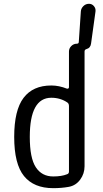

<svg xmlns="http://www.w3.org/2000/svg" viewBox="-20 -980 540 1010"><path d="M250 -465.8Q136.7 -465.8 136.7 -259.8Q136.7 -148.4 168.5 -100.1Q200.2 -51.8 259.8 -51.8Q304.7 -51.8 333 -63.5Q342.8 -66.4 342.8 -78.1V-421.9Q342.8 -434.6 335 -440.4Q297.9 -465.8 250 -465.8ZM259.8 9.8Q158.2 9.8 106.4 -53.7Q54.7 -117.2 54.7 -259.8Q54.7 -400.4 104 -465.3Q153.3 -530.3 250 -530.3Q290 -530.3 332 -513.7Q335.9 -512.7 339.4 -514.6Q342.8 -516.6 342.8 -521.5V-709Q342.8 -725.6 355 -737.8Q367.2 -750 383.8 -750Q394.5 -750 394.5 -759.8L405.3 -919.9Q406.2 -935.5 418.5 -947.8Q430.7 -960 448.2 -960Q463.9 -960 474.1 -947.8Q484.4 -935.5 482.4 -919.9L459 -751Q456.1 -727.5 434.6 -721.7Q424.8 -718.8 424.8 -709V-105.5Q424.8 -66.4 401.9 -35.2Q378.9 -3.9 341.8 2.9Q303.7 9.8 259.8 9.8Z"/></svg>

Font: Rounded-X Mgen+ 1mn regular
Style: Regular
Weight: 400
Designer: [Source Han Sans]
Ryoko NISHIZUKA  (kana & ideographs); Paul D. Hunt (Latin, Greek & Cyrillic); Wenlong ZHANG  (bopomofo
Version: Version 1.059.20150602